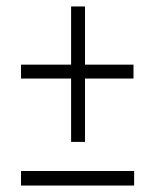

<svg xmlns="http://www.w3.org/2000/svg" viewBox="-20 -596 478 594"><path d="M200 -157V-353H45V-396H200V-576H243V-396H393V-353H243V-157ZM45 -22V-67H395V-22Z"/></svg>

Font: Inconsolata SemiCondensed Light
Style: Regular
Weight: 300
Width: 4
Monospace: yes
Designer: Raph Levien, Cyreal, Brenton Simpson
Foundry: Raph Levien, Cyreal, Google
Version: Version 3.100; ttfautohint (v1.8.4.7-5d5b)